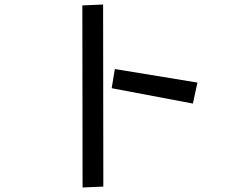

<svg xmlns="http://www.w3.org/2000/svg" viewBox="-20 -781 1040 851"><path d="M345 -757 437 -761 438 46 346 50ZM489 -475 855 -415 835 -322 475 -390Z"/></svg>

Font: Moralerspace Krypton JPDOC
Style: Regular
Weight: 400
Version: v0.0.6; ttfautohint (v1.8.4.7-5d5b-dirty) -l 6 -r 45 -G 200 